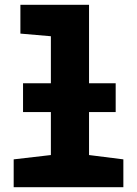

<svg xmlns="http://www.w3.org/2000/svg" viewBox="-20 -780 570 800"><path d="M37 0V-116L192 -134V-313H76V-433H192V-629L65 -640V-760H351V-433H462V-313H351V-134L494 -116V0Z"/></svg>

Font: Noto Sans Mono Condensed Black
Style: Regular
Weight: 900
Width: 3
Designer: Monotype Design Team
Foundry: Monotype Imaging Inc.
Version: Version 2.014